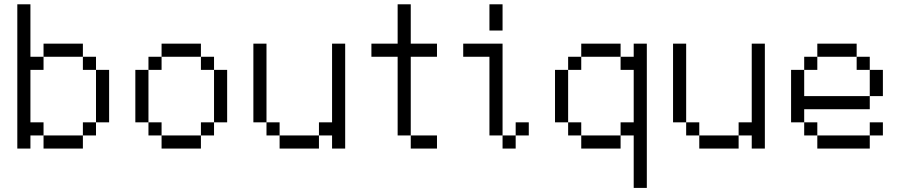

<svg xmlns="http://www.w3.org/2000/svg" viewBox="-20 -708 4290 915"><path d="M62.5 -687.5H125V-625H62.5ZM62.5 -625H125V-562.5H62.5ZM62.5 -562.5H125V-500H62.5ZM62.5 -500H125V-437.5H62.5ZM62.5 -437.5H125V-375H62.5ZM62.5 -375H125V-312.5H62.5ZM62.5 -312.5H125V-250H62.5ZM62.5 -250H125V-187.5H62.5ZM62.5 -187.5H125V-125H62.5ZM62.5 -125H125V-62.5H62.5ZM62.5 -62.5H125V0H62.5ZM250 -500H312.5V-437.5H250ZM312.5 -500H375V-437.5H312.5ZM375 -437.5H437.5V-375H375ZM437.5 -375H500V-312.5H437.5ZM437.5 -312.5H500V-250H437.5ZM437.5 -250H500V-187.5H437.5ZM437.5 -187.5H500V-125H437.5ZM375 -125H437.5V-62.5H375ZM312.5 -62.5H375V0H312.5ZM250 -62.5H312.5V0H250ZM187.5 -62.5H250V0H187.5ZM125 -125H187.5V-62.5H125ZM187.5 -500H250V-437.5H187.5ZM125 -437.5H187.5V-375H125Z M625 -375H687.5V-312.5H625ZM625 -312.5H687.5V-250H625ZM625 -250H687.5V-187.5H625ZM625 -187.5H687.5V-125H625ZM687.5 -125H750V-62.5H687.5ZM750 -62.5H812.5V0H750ZM812.5 -62.5H875V0H812.5ZM875 -62.5H937.5V0H875ZM937.5 -125H1000V-62.5H937.5ZM1000 -187.5H1062.5V-125H1000ZM1000 -250H1062.5V-187.5H1000ZM1000 -312.5H1062.5V-250H1000ZM1000 -375H1062.5V-312.5H1000ZM937.5 -437.5H1000V-375H937.5ZM875 -500H937.5V-437.5H875ZM812.5 -500H875V-437.5H812.5ZM750 -500H812.5V-437.5H750ZM687.5 -437.5H750V-375H687.5Z M1187.5 -500H1250V-437.5H1187.5ZM1187.5 -437.5H1250V-375H1187.5ZM1187.5 -375H1250V-312.5H1187.5ZM1187.5 -312.5H1250V-250H1187.5ZM1187.5 -250H1250V-187.5H1187.5ZM1187.5 -187.5H1250V-125H1187.5ZM1250 -125H1312.5V-62.5H1250ZM1312.5 -62.5H1375V0H1312.5ZM1375 -62.5H1437.5V0H1375ZM1500 -125H1562.5V-62.5H1500ZM1437.5 -62.5H1500V0H1437.5ZM1562.5 -125H1625V-62.5H1562.5ZM1562.5 -250H1625V-187.5H1562.5ZM1562.5 -312.5H1625V-250H1562.5ZM1562.5 -437.5H1625V-375H1562.5ZM1562.5 -500H1625V-437.5H1562.5ZM1562.5 -375H1625V-312.5H1562.5ZM1562.5 -187.5H1625V-125H1562.5ZM1562.5 -62.5H1625V0H1562.5Z M1937.5 -500H2062.5V-437.5H1937.5V-62.5H1875V-437.5H1750V-500H1875V-687.5H1937.5ZM1937.5 -62.5H2062.5V0H1937.5Z M2375 -562.5H2312.5V-687.5H2375ZM2187.5 -500H2375V-62.5H2312.5V-437.5H2187.5ZM2375 -62.5H2437.5V0H2375ZM2437.5 -125H2500V-62.5H2437.5Z M3000 187.5V-62.5H2937.5V-125H3000V-375H2937.5V-437.5H3000V-500H3062.5V187.5ZM2625 -375H2687.5V-125H2625ZM2687.5 -125H2750V-62.5H2687.5ZM2687.5 -437.5H2750V-375H2687.5ZM2750 -62.5H2937.5V0H2750ZM2750 -500H2937.5V-437.5H2750Z M3187.5 -500H3250V-437.5H3187.5ZM3187.5 -437.5H3250V-375H3187.5ZM3187.5 -375H3250V-312.5H3187.5ZM3187.5 -312.5H3250V-250H3187.5ZM3187.5 -250H3250V-187.5H3187.5ZM3187.5 -187.5H3250V-125H3187.5ZM3250 -125H3312.5V-62.5H3250ZM3312.5 -62.5H3375V0H3312.5ZM3375 -62.5H3437.5V0H3375ZM3500 -125H3562.5V-62.5H3500ZM3437.5 -62.5H3500V0H3437.5ZM3562.5 -125H3625V-62.5H3562.5ZM3562.5 -250H3625V-187.5H3562.5ZM3562.5 -312.5H3625V-250H3562.5ZM3562.5 -437.5H3625V-375H3562.5ZM3562.5 -500H3625V-437.5H3562.5ZM3562.5 -375H3625V-312.5H3562.5ZM3562.5 -187.5H3625V-125H3562.5ZM3562.5 -62.5H3625V0H3562.5Z M3750 -375H3812.5V-312.5H3750ZM3750 -312.5H3812.5V-250H3750ZM3750 -250H3812.5V-187.5H3750ZM3750 -187.5H3812.5V-125H3750ZM3812.5 -125H3875V-62.5H3812.5ZM3875 -62.5H3937.5V0H3875ZM3937.5 -62.5H4000V0H3937.5ZM4000 -62.5H4062.5V0H4000ZM3812.5 -437.5H3875V-375H3812.5ZM3875 -500H3937.5V-437.5H3875ZM3937.5 -500H4000V-437.5H3937.5ZM4000 -500H4062.5V-437.5H4000ZM4062.5 -437.5H4125V-375H4062.5ZM4125 -375H4187.5V-312.5H4125ZM4125 -312.5H4187.5V-250H4125ZM4062.5 -250H4125V-187.5H4062.5ZM4000 -250H4062.5V-187.5H4000ZM3937.5 -250H4000V-187.5H3937.5ZM3875 -250H3937.5V-187.5H3875ZM3812.5 -250H3875V-187.5H3812.5ZM4125 -125H4187.5V-62.5H4125ZM4062.5 -62.5H4125V0H4062.5Z"/></svg>

Font: ChillBitmapSE 16px
Style: Regular
Weight: 400
Designer: Designed by Warren2060
Foundry: ChillType
Version: Version 1.000